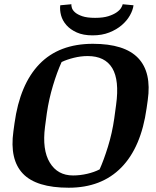

<svg xmlns="http://www.w3.org/2000/svg" viewBox="-20 -879 738 910"><path d="M305.7 10.7Q151.9 10.7 88.4 -56.2Q24.9 -123 43.5 -256.3L48.8 -294.9Q74.2 -479.5 167 -575.4Q259.8 -671.4 420.4 -671.4Q570.3 -671.4 634.8 -603.8Q699.2 -536.1 680.2 -403.8L674.8 -365.7Q648.9 -180.7 554.9 -85Q460.9 10.7 305.7 10.7ZM530.3 -382.3Q546.4 -499 512 -556.2Q477.5 -613.3 395.5 -613.3Q362.8 -613.3 329.6 -605Q296.4 -596.7 272 -585Q250 -536.6 231 -473.1Q211.9 -409.7 202.1 -343.3L193.4 -278.3Q179.2 -168.9 216.1 -108.2Q252.9 -47.4 326.2 -47.4Q359.4 -47.4 393.1 -55.2Q426.8 -63 452.1 -76.2Q471.2 -118.2 491.5 -183.3Q511.7 -248.5 521.5 -317.4ZM612.8 -854Q609.9 -831.1 595.7 -805.9Q581.5 -780.8 557.1 -759.8Q532.7 -738.8 498 -725.1Q463.4 -711.4 418.9 -711.4Q374.5 -711.4 344 -725.1Q313.5 -738.8 294.9 -759.8Q276.4 -780.8 269.5 -805.9Q262.7 -831.1 265.6 -854L318.4 -858.9Q317.4 -853 320.6 -842Q323.7 -831.1 335.4 -820.6Q347.2 -810.1 369.9 -802.2Q392.6 -794.4 430.7 -794.4Q468.8 -794.4 493.4 -802.2Q518.1 -810.1 533 -820.6Q547.9 -831.1 554.2 -842Q560.5 -853 561.5 -858.9Z"/></svg>

Font: Noticia Text
Style: Bold Italic
Weight: 700
Italic angle: -8°
Designer: JM Sole
Foundry: JM Sole
Version: Version 1.003